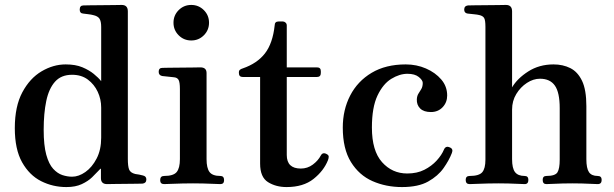

<svg xmlns="http://www.w3.org/2000/svg" viewBox="-20 -746 2488 778"><path d="M249 12Q194 12 146.5 -12Q99 -36 69.5 -88.5Q40 -141 40 -227Q40 -315 70.5 -372Q101 -429 148.5 -457Q196 -485 246 -485Q286 -485 313.5 -473.5Q341 -462 360 -446.5Q379 -431 390 -417V-637Q390 -660 383 -670.5Q376 -681 357 -685Q350 -687 337 -688.5Q324 -690 317 -691Q303 -692 303 -707Q303 -724 318 -724Q321 -724 342.5 -724.5Q364 -725 392.5 -725Q421 -725 444 -725.5Q467 -726 473 -726Q498 -726 498 -700V-102Q498 -73 503 -59.5Q508 -46 528 -41Q535 -40 544 -38.5Q553 -37 559 -35Q573 -32 573 -19Q573 -4 558 -2Q555 -2 535 -1.5Q515 -1 489 -1Q463 -1 441.5 -0.5Q420 0 414 0Q389 0 389 -24V-63Q387 -63 378 -53Q369 -43 353 -27.5Q337 -12 311.5 0Q286 12 249 12ZM272 -30Q299 -30 326 -49Q353 -68 371.5 -103.5Q390 -139 390 -188V-310Q390 -344 376 -374Q362 -404 336 -423.5Q310 -443 272 -443Q228 -443 203 -415Q178 -387 167.5 -337Q157 -287 157 -220Q157 -157 167.5 -119Q178 -81 195.5 -62Q213 -43 233 -36.5Q253 -30 272 -30Z M645 0Q629 0 629 -16Q629 -33 645 -33Q683 -33 696 -49Q709 -65 709 -101V-385Q709 -413 703.5 -422.5Q698 -432 684 -433Q677 -434 660.5 -435.5Q644 -437 637 -438Q623 -441 623 -455Q623 -471 638 -471Q641 -471 663 -471.5Q685 -472 712.5 -472Q740 -472 763 -472.5Q786 -473 792 -473Q817 -473 817 -450V-101Q817 -65 829 -49Q841 -33 873 -33Q888 -33 888 -16Q888 0 873 0Q866 0 846 -1Q826 -2 803 -2.5Q780 -3 762 -3Q745 -3 720 -2.5Q695 -2 673.5 -1Q652 0 645 0ZM755 -582Q725 -582 704 -603Q683 -624 683 -654Q683 -684 704 -705Q725 -726 755 -726Q785 -726 806 -705Q827 -684 827 -654Q827 -624 806 -603Q785 -582 755 -582Z M1141 12Q1098 12 1066 -8Q1034 -28 1034 -83V-434H964Q948 -434 948 -450V-453Q948 -460 952.5 -463.5Q957 -467 964 -469Q1022 -489 1053.5 -529.5Q1085 -570 1093 -643Q1093 -659 1109 -659H1126Q1132 -659 1137 -654.5Q1142 -650 1142 -643V-473H1264Q1280 -473 1280 -458V-450Q1280 -434 1264 -434H1142V-118Q1142 -63 1199 -63Q1226 -63 1247.5 -79Q1269 -95 1280 -116Q1288 -131 1305 -121Q1312 -117 1312 -111Q1312 -105 1309 -97Q1292 -54 1250.5 -21Q1209 12 1141 12Z M1609 12Q1544 12 1489.5 -12Q1435 -36 1402 -89.5Q1369 -143 1369 -229Q1369 -301 1399 -359Q1429 -417 1486 -451Q1543 -485 1624 -485Q1668 -485 1706 -468.5Q1744 -452 1768 -424Q1792 -396 1792 -359Q1792 -331 1773.5 -311.5Q1755 -292 1726 -292Q1697 -292 1682.5 -306.5Q1668 -321 1669 -344Q1670 -358 1675.5 -366.5Q1681 -375 1687 -385Q1693 -395 1693 -410Q1693 -421 1677 -434Q1661 -447 1631 -447Q1599 -447 1565.5 -426.5Q1532 -406 1509.5 -358.5Q1487 -311 1487 -229Q1487 -135 1528 -89Q1569 -43 1630 -43Q1670 -43 1699.5 -58Q1729 -73 1749.5 -95.5Q1770 -118 1779 -140Q1786 -156 1802 -149Q1818 -143 1811 -126Q1800 -97 1777.5 -65Q1755 -33 1715 -10.5Q1675 12 1609 12Z M1883 0Q1867 0 1867 -17Q1867 -33 1883 -33Q1921 -33 1934 -48Q1947 -63 1947 -99V-637Q1947 -665 1941.5 -673.5Q1936 -682 1922 -685Q1915 -687 1898.5 -688.5Q1882 -690 1875 -691Q1861 -693 1861 -707Q1861 -722 1876 -724Q1879 -724 1901 -724.5Q1923 -725 1950.5 -725Q1978 -725 2001 -725.5Q2024 -726 2030 -726Q2055 -726 2055 -700V-392Q2076 -428 2120.5 -456.5Q2165 -485 2223 -485Q2261 -485 2291 -470Q2321 -455 2338.5 -418.5Q2356 -382 2356 -316V-101Q2356 -64 2366.5 -48.5Q2377 -33 2402 -33Q2418 -33 2418 -17Q2418 0 2402 0Q2395 0 2377 -1Q2359 -2 2338 -2.5Q2317 -3 2299 -3Q2282 -3 2260 -2.5Q2238 -2 2220 -1Q2202 0 2194 0Q2179 0 2179 -17Q2179 -33 2194 -33Q2230 -33 2239 -48Q2248 -63 2248 -99V-308Q2248 -371 2228.5 -399Q2209 -427 2168 -427Q2141 -427 2115 -410Q2089 -393 2072 -365Q2055 -337 2055 -302V-101Q2055 -64 2067 -48.5Q2079 -33 2106 -33Q2121 -33 2121 -17Q2121 0 2106 0Q2099 0 2080 -1Q2061 -2 2039.5 -2.5Q2018 -3 2000 -3Q1983 -3 1958 -2.5Q1933 -2 1911.5 -1Q1890 0 1883 0Z"/></svg>

Font: Zen Antique
Style: Regular
Weight: 400
Designer: Yoshimichi Ohira
Foundry: Positype
Version: Version 1.001